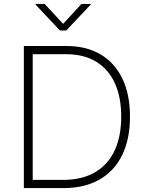

<svg xmlns="http://www.w3.org/2000/svg" viewBox="-20 -963 750 983"><path d="M304.7 0H127V-42H302.7Q399.4 -42 466.1 -80.8Q532.7 -119.6 566.7 -192.1Q600.6 -264.6 600.6 -365.7Q600.6 -465.8 567.9 -537.4Q535.2 -608.9 472.2 -647.2Q409.2 -685.5 317.9 -685.5H125.5V-727.5H319.8Q422.4 -727.5 495.1 -684.3Q567.9 -641.1 606.7 -560.1Q645.5 -479 645.5 -365.7Q645.5 -251 605.5 -168.9Q565.4 -86.9 489 -43.5Q412.6 0 304.7 0ZM147.5 -727.5V0H102.1V-727.5ZM208.5 -942.9 303.2 -840.8 397 -942.9H444.3V-939.5L319.3 -807.1H286.6L162.1 -939.5V-942.9Z"/></svg>

Font: Inter 16pt ExtraLight
Style: Regular
Weight: 250
Version: Version 4.001;git-66647c0bb